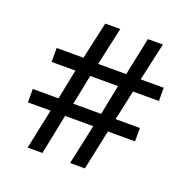

<svg xmlns="http://www.w3.org/2000/svg" viewBox="-134 -894 1016 1024"><g transform="rotate(20 374.5 -381.5)"><path d="M213 0H129L177 -227H48V-303H194L228 -473H93V-552H245L292 -763H377L330 -548H489L534 -763H619L571 -548H702V-473H555L518 -303H656V-227H502L454 0H370L419 -227H259ZM312 -473 278 -303H436L470 -473Z"/></g></svg>

Font: Open Sauce Two Medium
Style: Regular
Weight: 500
Designer: Alfredo Marco Pradil
Foundry: Creative Sauce Fz LLC
Version: Version 1.477